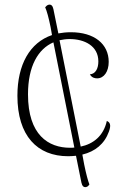

<svg xmlns="http://www.w3.org/2000/svg" viewBox="-20 -751 541 816"><path d="M434 -237C420 -173 376 -139 323 -128L233 -580C247 -583 261 -585 276 -585C339 -585 398 -556 398 -490C398 -461 387 -437 362 -435C370 -421 382 -418 393 -418C422 -418 442 -447 442 -488C442 -564 381 -614 281 -614C262 -614 244 -612 228 -609L207 -712C204 -726 198 -733 187 -731C179 -729 176 -724 172 -720C179 -705 187 -675 195 -636L201 -602C107 -570 54 -477 54 -344C54 -174 138 -87 270 -87C281 -87 292 -88 303 -89L326 25C329 39 335 46 346 44C354 42 357 37 360 33C354 18 346 -12 338 -51L330 -94C384 -107 424 -139 443 -192C454 -222 446 -232 434 -237ZM278 -123C186 -123 99 -177 99 -350C99 -470 142 -543 207 -571L296 -124C290 -123 284 -123 278 -123Z"/></svg>

Font: Arima Koshi ExtraLight
Style: Regular
Weight: 275
Designer: Joana Correia and Natanael Gama
Foundry: NDISCOVER
Version: Version 1.019;PS 001.019;hotconv 1.0.88;makeotf.lib2.5.64775